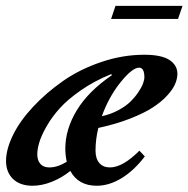

<svg xmlns="http://www.w3.org/2000/svg" viewBox="-24 -607 627 639"><path d="M345.7 -543.9 360.4 -587.4H583.5L568.4 -543.9ZM84.5 11.2Q43 11.2 19.5 -11.2Q-3.9 -33.7 -3.9 -71.3Q-3.9 -110.4 19.5 -158Q43 -205.6 86.7 -252.2Q130.4 -298.8 186 -337.6Q241.7 -376.5 313 -400.6Q384.3 -424.8 456.1 -424.8Q513.2 -424.8 539.8 -407.5Q566.4 -390.1 566.4 -361.3Q566.4 -345.2 558.8 -327.4Q551.3 -309.6 532.2 -288.8Q513.2 -268.1 484.4 -249.3Q455.6 -230.5 408.7 -212.2Q361.8 -193.8 303.2 -181.2Q293.9 -142.6 293.9 -106Q293.9 -79.1 306.6 -64.5Q319.3 -49.8 341.8 -49.8Q384.3 -49.8 439.9 -105.5L458 -86.4Q421.4 -38.6 380.1 -13.7Q338.9 11.2 297.9 11.2Q236.8 11.2 210 -38.1Q181.6 -15.1 148.4 -2Q115.2 11.2 84.5 11.2ZM439 -381.8Q416.5 -381.8 377.4 -333.5Q338.4 -285.2 314.9 -220.2Q344.2 -226.6 369.4 -240Q394.5 -253.4 409.9 -268.6Q425.3 -283.7 436.3 -300Q447.3 -316.4 451.9 -328.9Q456.5 -341.3 456.5 -349.6Q456.5 -381.8 439 -381.8ZM100.1 -93.3Q100.1 -73.2 110.4 -61.5Q120.6 -49.8 140.1 -49.8Q168 -49.8 198.2 -68.8Q193.4 -89.8 193.4 -112.3Q193.4 -177.2 231.9 -240.5Q270.5 -303.7 348.6 -356.9L346.2 -360.4Q290.5 -337.9 245.8 -306.9Q201.2 -275.9 174.8 -246.6Q148.4 -217.3 130.9 -186.3Q113.3 -155.3 106.7 -132.8Q100.1 -110.4 100.1 -93.3Z"/></svg>

Font: Elstob 18pt
Style: Bold Italic
Weight: 700
Italic angle: -20°
Designer: Peter S. Baker
Version: Version 1.015